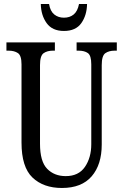

<svg xmlns="http://www.w3.org/2000/svg" viewBox="-20 -925 613 955"><path d="M288 10Q196 10 141.5 -42Q87 -94 87 -216V-605Q87 -649 69 -661Q51 -673 23 -673H12V-714H253V-673H243Q215 -673 197 -660.5Q179 -648 179 -601V-210Q179 -122 214.5 -85.5Q250 -49 307 -49Q371 -49 402.5 -95Q434 -141 434 -208V-605Q434 -649 417 -661Q400 -673 371 -673H361V-714H561V-673H550Q522 -673 504 -660.5Q486 -648 486 -601V-206Q486 -106 436 -48Q386 10 288 10ZM298 -771Q240 -771 212 -810Q184 -849 183 -905H224Q230 -869 250 -853Q270 -837 298 -837Q327 -837 346.5 -853Q366 -869 373 -905H413Q412 -849 384.5 -810Q357 -771 298 -771Z"/></svg>

Font: Noto Serif Khmer ExtraCondensed
Style: Regular
Weight: 400
Width: 2
Designer: Danh Hong and the Monotype Design Team
Foundry: Monotype Imaging Inc.
Version: Version 2.004; ttfautohint (v1.8.4.7-5d5b)